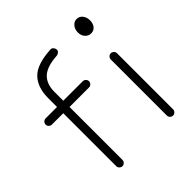

<svg xmlns="http://www.w3.org/2000/svg" viewBox="-169 -733 869 869"><g transform="rotate(-45 265.5 -298.0)"><path d="M271 -348H146V-9Q146 -1 140 5Q134 11 126 11Q118 11 112 5Q106 -1 106 -9V-348H33Q25 -348 19 -354Q13 -360 13 -368Q13 -376 19 -382Q25 -388 33 -388H106V-445Q106 -513 142 -550.5Q178 -588 268 -593Q276 -594 282 -588Q288 -582 289 -574Q290 -566 284 -560Q278 -554 270 -553Q203 -549 174.5 -522Q146 -495 146 -445V-388H271Q279 -388 285 -382Q291 -376 291 -368Q291 -360 285 -354Q279 -348 271 -348ZM430 -9V-368Q430 -376 436 -382Q442 -388 450 -388Q458 -388 464 -382Q470 -376 470 -368V-9Q470 -1 464 5Q458 11 450 11Q442 11 436 5Q430 -1 430 -9ZM411 -559Q411 -580 422.5 -593.5Q434 -607 450 -607Q467 -607 478 -593.5Q489 -580 489 -559Q489 -539 478.5 -526.5Q468 -514 451 -514Q434 -514 422.5 -527Q411 -540 411 -559Z"/></g></svg>

Font: Hoogli Light
Style: Regular
Weight: 300
Designer: Anand Singh Naorem
Foundry: Brand New Type
Version: Version 1.00 b007